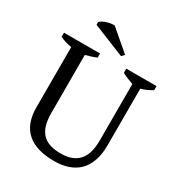

<svg xmlns="http://www.w3.org/2000/svg" viewBox="-208 -1028 1088 1172"><g transform="rotate(30 336.0 -442.0)"><path d="M256 -893C245 -894 225 -892 205 -886C185 -880 166 -870 158 -861V-841L383 -750L401 -769ZM10 -671C37 -658 65 -650 92 -646V-221C92 -65 182 9 349 9C420 9 479 -10 520 -50C560 -90 584 -151 584 -236V-637C611 -644 637 -656 662 -671V-700H449V-671C470 -659 497 -648 528 -637V-238C528 -105 466 -51 361 -51C306 -51 262 -63 233 -92C204 -120 188 -166 188 -237V-646C213 -653 239 -660 264 -671V-700H10Z"/></g></svg>

Font: PT Serif
Style: Regular
Weight: 400
Designer: A.Korolkova, O.Umpeleva, V.Yefimov
Foundry: ParaType Ltd
Version: Version 1.000;PS 001.000;hotconv 1.0.88;makeotf.lib2.5.64775